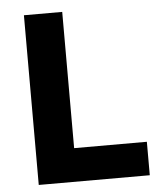

<svg xmlns="http://www.w3.org/2000/svg" viewBox="-51 -744 654 789"><g transform="rotate(-5 276.0 -350.0)"><path d="M77 -700H235V-138H535V0H77Z"/></g></svg>

Font: Montserrat arm2 SemiBold
Style: Regular
Weight: 600
Designer: Julieta Ulanovsky
Foundry: Julieta Ulanovsky
Version: Version 6.000